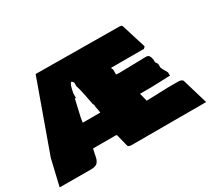

<svg xmlns="http://www.w3.org/2000/svg" viewBox="-141 -922 1288 1147"><g transform="rotate(-30 503.0 -348.5)"><path d="M883.3 -267.6Q883.3 -267.6 883.3 -268.6Q865.2 -268.6 821.5 -266.1Q777.8 -263.7 751.5 -263.7H676.3L690.4 -208Q714.4 -208 765.6 -210.4Q816.9 -212.9 838.4 -212.9H901.9Q912.6 -212.9 917.2 -212.6Q921.9 -212.4 929.7 -209.5Q937.5 -206.5 940.9 -201.2L993.7 -23.4H501.5Q499.5 -23.4 494.9 -23.4Q490.2 -23.4 487.8 -23.4Q485.4 -23.4 481.2 -23.4Q477.1 -23.4 474.6 -23.7Q472.2 -23.9 469 -24.7Q465.8 -25.4 463.6 -26.1Q461.4 -26.9 459.5 -28.1Q457.5 -29.3 456.3 -31Q455.1 -32.7 454.6 -35.2L436 -109.4Q434.1 -118.7 432.1 -119.9Q430.2 -121.1 420.4 -121.1H270Q266.6 -109.9 263.4 -91.6Q260.3 -73.2 257.6 -62.7Q254.9 -52.2 248.5 -40.8Q242.2 -29.3 229.2 -23.9Q216.3 -18.6 195.8 -18.6L-19 -19.5L23.4 -199.2L195.3 -677.7L772.9 -673.3Q788.1 -671.9 789.6 -663.1L841.3 -497.6Q841.3 -492.2 830.6 -484.4H604Q604 -480 606.9 -475.3Q609.9 -470.7 609.9 -468.8V-434.6Q611.8 -434.6 618.9 -434.1Q626 -433.6 627.4 -433.6H640.1Q668.5 -433.6 726.6 -435.5Q784.7 -437.5 814.9 -437.5Q823.7 -437.5 829.6 -435.3Q835.4 -433.1 838.4 -428.5Q841.3 -423.8 842.8 -420.4Q844.2 -417 845.7 -410.2Q847.2 -403.3 848.1 -400.4V-381.8L853 -375Q857.9 -368.2 859.9 -363.3V-339.8Q862.8 -328.6 873 -312.3Q883.3 -295.9 885.3 -290V-277.3Q885.3 -275.4 885.5 -273.7Q885.7 -272 886 -271Q886.2 -270 886.2 -269Q886.2 -268.1 885.5 -267.8Q884.8 -267.6 883.3 -267.6ZM400.9 -353.5Q397.9 -367.2 392.3 -397.7Q386.7 -428.2 381.3 -450.9Q376 -473.6 369.6 -493.2V-516.6Q365.7 -526.9 356 -531.2V-530.3Q344.2 -527.8 332.5 -464.8V-435.5Q332 -435.1 330.1 -434.3Q328.1 -433.6 326.4 -432.9Q324.7 -432.1 324.7 -431.6Q308.6 -360.4 298.3 -316.4Q298.3 -311.5 295.9 -299.3Q293.5 -287.1 293.5 -285.2H414.6Q414.6 -292.5 406.7 -330.1V-341.8Q406.2 -343.3 403.6 -347.4Q400.9 -351.6 400.9 -353.5Z"/></g></svg>

Font: Bowlby One SC
Style: Regular
Weight: 400
Width: 1
Version: Version 1.2